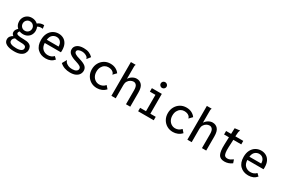

<svg xmlns="http://www.w3.org/2000/svg" viewBox="97 -1888 4805 3283"><g transform="rotate(30 2500.0 -246.5)"><path d="M227 -156Q190 -156 158 -169Q148 -158 143.5 -149.5Q139 -141 139 -130Q139 -108 171 -98Q203 -88 285 -88Q352 -88 387.5 -72.5Q423 -57 436.5 -30Q450 -3 450 31Q450 67 429.5 100Q409 133 363.5 153.5Q318 174 244 174Q147 174 91 143.5Q35 113 35 55Q35 20 55 -6Q75 -32 105 -46Q69 -69 69 -109Q69 -133 81.5 -154.5Q94 -176 115 -195Q63 -241 63 -316Q63 -360 83.5 -396.5Q104 -433 141 -454.5Q178 -476 227 -476Q263 -476 292.5 -464Q322 -452 343 -432Q369 -454 399.5 -464Q430 -474 468 -472L478 -406Q450 -410 423.5 -406.5Q397 -403 375 -389Q391 -355 391 -316Q391 -271 371 -234.5Q351 -198 314 -177Q277 -156 227 -156ZM227 -223Q267 -223 293.5 -250Q320 -277 320 -316Q320 -354 293.5 -381Q267 -408 227 -408Q188 -408 161.5 -381Q135 -354 135 -316Q135 -277 161 -250Q187 -223 227 -223ZM108 44Q108 76 146 92.5Q184 109 248 109Q312 109 343.5 90.5Q375 72 375 42Q375 22 366.5 9.5Q358 -3 334.5 -9Q311 -15 265 -15Q231 -15 202 -18Q173 -21 149 -27Q129 -13 118.5 2.5Q108 18 108 44Z M772 10Q671 10 608.5 -51.5Q546 -113 546 -228Q546 -305 574.5 -359.5Q603 -414 651.5 -442.5Q700 -471 759 -471Q811 -471 854.5 -447Q898 -423 923.5 -374Q949 -325 949 -251Q949 -242 948.5 -231.5Q948 -221 947 -213H628Q632 -132 675 -95Q718 -58 775 -58Q809 -58 838 -69.5Q867 -81 890 -106L936 -62Q876 10 772 10ZM631 -278H864Q864 -337 834 -371Q804 -405 754 -405Q709 -405 674 -374.5Q639 -344 631 -278Z M1254 10Q1194 10 1143.5 -7.5Q1093 -25 1053 -62L1096 -138L1102 -147L1108 -143Q1110 -135 1113 -126.5Q1116 -118 1127 -106Q1150 -85 1180 -72Q1210 -59 1256 -59Q1306 -59 1334 -77Q1362 -95 1362 -125Q1362 -152 1336.5 -169.5Q1311 -187 1249 -206Q1171 -228 1125 -262Q1079 -296 1079 -349Q1079 -403 1124 -437Q1169 -471 1252 -471Q1314 -471 1357.5 -453Q1401 -435 1436 -399L1390 -340L1383 -332L1378 -337Q1377 -345 1373.5 -352.5Q1370 -360 1358 -371Q1336 -388 1308.5 -397Q1281 -406 1254 -406Q1216 -406 1188.5 -392.5Q1161 -379 1161 -353Q1161 -331 1187 -312Q1213 -293 1286 -273Q1371 -248 1407.5 -216Q1444 -184 1444 -134Q1444 -95 1423 -62Q1402 -29 1359.5 -9.5Q1317 10 1254 10Z M1783 11Q1716 11 1663.5 -20Q1611 -51 1580.5 -105Q1550 -159 1550 -228Q1550 -297 1580.5 -351.5Q1611 -406 1663 -437.5Q1715 -469 1782 -469Q1841 -469 1886.5 -446Q1932 -423 1960 -383L1909 -330L1903 -323L1897 -329Q1897 -337 1894 -344.5Q1891 -352 1879 -364Q1858 -383 1833.5 -390.5Q1809 -398 1777 -398Q1741 -398 1709 -378Q1677 -358 1657.5 -320.5Q1638 -283 1638 -232Q1638 -182 1657.5 -144Q1677 -106 1711 -84.5Q1745 -63 1787 -63Q1820 -63 1850 -76.5Q1880 -90 1905 -119L1954 -63Q1919 -25 1875 -7Q1831 11 1783 11Z M2067 -667H2160V-659Q2155 -653 2153.5 -646Q2152 -639 2152 -622V-385Q2178 -425 2217.5 -448Q2257 -471 2297 -471Q2360 -471 2399.5 -426.5Q2439 -382 2439 -278V0H2355V-276Q2355 -345 2332.5 -372.5Q2310 -400 2277 -400Q2247 -400 2218 -383.5Q2189 -367 2170.5 -337Q2152 -307 2152 -264V0H2067Z M2595 0V-68H2711V-391H2601V-460H2797V-68H2903V0ZM2749 -549Q2725 -549 2708 -566Q2691 -583 2691 -606Q2691 -630 2707.5 -646.5Q2724 -663 2749 -663Q2772 -663 2789.5 -646Q2807 -629 2807 -606Q2807 -583 2789.5 -566Q2772 -549 2749 -549Z M3283 11Q3216 11 3163.5 -20Q3111 -51 3080.5 -105Q3050 -159 3050 -228Q3050 -297 3080.5 -351.5Q3111 -406 3163 -437.5Q3215 -469 3282 -469Q3341 -469 3386.5 -446Q3432 -423 3460 -383L3409 -330L3403 -323L3397 -329Q3397 -337 3394 -344.5Q3391 -352 3379 -364Q3358 -383 3333.5 -390.5Q3309 -398 3277 -398Q3241 -398 3209 -378Q3177 -358 3157.5 -320.5Q3138 -283 3138 -232Q3138 -182 3157.5 -144Q3177 -106 3211 -84.5Q3245 -63 3287 -63Q3320 -63 3350 -76.5Q3380 -90 3405 -119L3454 -63Q3419 -25 3375 -7Q3331 11 3283 11Z M3567 -667H3660V-659Q3655 -653 3653.5 -646Q3652 -639 3652 -622V-385Q3678 -425 3717.5 -448Q3757 -471 3797 -471Q3860 -471 3899.5 -426.5Q3939 -382 3939 -278V0H3855V-276Q3855 -345 3832.5 -372.5Q3810 -400 3777 -400Q3747 -400 3718 -383.5Q3689 -367 3670.5 -337Q3652 -307 3652 -264V0H3567Z M4299 8Q4213 8 4182.5 -51Q4152 -110 4157 -246L4162 -391H4066V-460H4165L4169 -574L4258 -585L4268 -586L4269 -579Q4264 -572 4260.5 -564.5Q4257 -557 4255 -541L4249 -460H4405V-391H4249L4242 -243Q4239 -170 4246 -131Q4253 -92 4270 -77Q4287 -62 4315 -62Q4348 -62 4373.5 -75Q4399 -88 4425 -107L4447 -42Q4380 8 4299 8Z M4772 10Q4671 10 4608.5 -51.5Q4546 -113 4546 -228Q4546 -305 4574.5 -359.5Q4603 -414 4651.5 -442.5Q4700 -471 4759 -471Q4811 -471 4854.5 -447Q4898 -423 4923.5 -374Q4949 -325 4949 -251Q4949 -242 4948.5 -231.5Q4948 -221 4947 -213H4628Q4632 -132 4675 -95Q4718 -58 4775 -58Q4809 -58 4838 -69.5Q4867 -81 4890 -106L4936 -62Q4876 10 4772 10ZM4631 -278H4864Q4864 -337 4834 -371Q4804 -405 4754 -405Q4709 -405 4674 -374.5Q4639 -344 4631 -278Z"/></g></svg>

Font: Inconsolata Medium
Style: Regular
Weight: 500
Monospace: yes
Designer: Raph Levien, Cyreal, Brenton Simpson
Foundry: Raph Levien, Cyreal, Google
Version: Version 3.001; ttfautohint (v1.8.2.53-6de2)